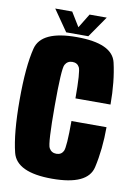

<svg xmlns="http://www.w3.org/2000/svg" viewBox="-89 -853 636 914"><g transform="rotate(10 229.0 -396.0)"><path d="M227.5 4Q56.5 4 33.8 -87Q11 -178 11 -339.5Q11 -501 33.8 -590.8Q56.5 -680.5 227 -680.5Q400 -680.5 420.5 -592Q441 -503.5 441 -392H271.5Q271.5 -522 261.2 -541.2Q251 -560.5 227.5 -560.5Q203.5 -560.5 192 -539.5Q180.5 -518.5 180.5 -339.5Q180.5 -158.5 192 -137.5Q203.5 -116.5 227.5 -116.5Q251 -116.5 261.2 -136.2Q271.5 -156 271.5 -282.5H441Q441 -176 420.5 -86Q400 4 227.5 4ZM173.5 -694 102.5 -796.5H184.5L226.5 -728L268.5 -796.5H351.5L280.5 -694Z"/></g></svg>

Font: Anybody Condensed ExtraBold
Style: Regular
Weight: 800
Width: 3
Designer: Tyler Finck
Foundry: Etcetera Type Company
Version: Version 1.010; ttfautohint (v1.8.3) -l 8 -r 50 -G 200 -x 14 